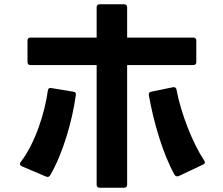

<svg xmlns="http://www.w3.org/2000/svg" viewBox="-20 -831 1040 894"><path d="M213 -14C272 -113 317 -269 333 -388C335 -397 331 -403 322 -404L219 -421C210 -423 204 -419 203 -410C188 -302 143 -163 76 -76C74 -73 73 -70 73 -67C73 -63 76 -60 81 -57L194 -9C202 -5 208 -7 213 -14ZM108 -642V-542C108 -533 113 -528 122 -528H430V29C430 38 435 43 444 43H558C567 43 572 38 572 29V-528H880C889 -528 894 -533 894 -542V-642C894 -651 889 -656 880 -656H572V-797C572 -806 567 -811 558 -811H444C435 -811 430 -806 430 -797V-656H122C113 -656 108 -651 108 -642ZM673 -392V-388C694 -268 737 -116 793 -17C796 -12 800 -10 805 -10C807 -10 809 -10 812 -11L926 -65C931 -67 934 -71 934 -75C934 -78 933 -80 931 -83C876 -166 822 -305 802 -413C801 -421 796 -425 790 -425H786L684 -404C677 -403 673 -398 673 -392Z"/></svg>

Font: LINE Seed JP App_OTF Bold
Style: Regular
Weight: 700
Designer: LINE & Fontrix & Fontworks
Version: Version 1.009